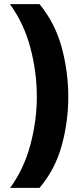

<svg xmlns="http://www.w3.org/2000/svg" viewBox="-20 -750 387 928"><path d="M310 -282Q310 -161 278 -45.5Q246 70 171 158H29Q96 66 127 -50.5Q158 -167 158 -283Q158 -401 127 -518.5Q96 -636 28 -730H171Q246 -639 278 -521.5Q310 -404 310 -282Z"/></svg>

Font: Noto Sans Lao Looped ExtraBold
Style: Regular
Weight: 800
Designer: Mark Frömberg, Ben Mitchell
Foundry: The Fontpad Ltd
Version: Version 1.002; ttfautohint (v1.8.4.7-5d5b)